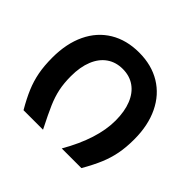

<svg xmlns="http://www.w3.org/2000/svg" viewBox="-138 -718 877 877"><g transform="rotate(45 300.0 -280.0)"><path d="M35.5 -263.5Q35.5 -354 67.5 -421Q99.5 -488 159.2 -524Q219 -560 300 -560Q380.5 -560 440.2 -523.8Q500 -487.5 532.2 -420.5Q564.5 -353.5 564.5 -263.5Q564.5 -211.5 556.5 -170.5Q548.5 -129.5 532.2 -90.5Q516 -51.5 486.5 0H359.5Q443.5 -146 443.5 -263.5Q443.5 -323 426.2 -365.8Q409 -408.5 376.8 -431.2Q344.5 -454 300 -454Q255.5 -454 223 -431.2Q190.5 -408.5 173 -365.5Q155.5 -322.5 155.5 -263.5Q155.5 -217.5 163.2 -181Q171 -144.5 187.5 -106.2Q204 -68 238.5 0H112.5Q84 -49 67.8 -87.8Q51.5 -126.5 43.5 -168.2Q35.5 -210 35.5 -263.5Z"/></g></svg>

Font: JuliaMono
Style: Bold
Weight: 700
Monospace: yes
Designer: cormullion
Foundry: corm
Version: Version 0.055; ttfautohint (v1.8.4)